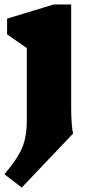

<svg xmlns="http://www.w3.org/2000/svg" viewBox="-20 -582 430 866"><path d="M310 20 78 264 0 204Q60 133 80.5 83Q101 33 101 -41V-365L12 -427V-498L223 -562H301V-99Q301 -59 303.5 -25.5Q306 8 310 20Z"/></svg>

Font: Inknut Antiqua Black
Style: Regular
Weight: 900
Designer: Claus Eggers Sørensen
Foundry: Claus Eggers Sørensen
Version: Version 1.003; ttfautohint (v1.8.2) -l 8 -r 50 -G 200 -x 14 